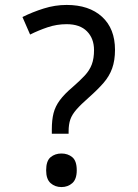

<svg xmlns="http://www.w3.org/2000/svg" viewBox="-20 -744 558 778"><path d="M190 -202V-220Q190 -258 197 -285.5Q204 -313 222.5 -338Q241 -363 273 -390Q304 -417 323.5 -438Q343 -459 352 -483Q361 -507 361 -541Q361 -588 332.5 -617Q304 -646 250 -646Q210 -646 173 -633.5Q136 -621 102 -604L71 -675Q111 -695 157 -709.5Q203 -724 250 -724Q341 -724 393.5 -676Q446 -628 446 -542Q446 -499 434.5 -467Q423 -435 399.5 -408Q376 -381 341 -350Q308 -321 290 -300.5Q272 -280 265 -260Q258 -240 258 -211V-202ZM229 14Q203 14 185 -2Q167 -18 167 -54Q167 -92 185 -107Q203 -122 229 -122Q255 -122 273 -107Q291 -92 291 -54Q291 -18 273 -2Q255 14 229 14Z"/></svg>

Font: hexlkorean05
Style: Book
Weight: 400
Designer: Jelle Bosma - Monotype Design Team
Foundry: Monotype Imaging Inc.
Version: Version 2.003